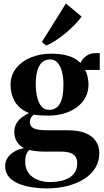

<svg xmlns="http://www.w3.org/2000/svg" viewBox="-20 -835 596 1100"><path d="M248 244.5Q205.5 244.5 163.2 238Q121 231.5 86.2 217Q51.5 202.5 30.5 178Q9.5 153.5 9.5 117Q9.5 90.5 23.2 69.5Q37 48.5 61.2 34Q85.5 19.5 117 14Q89.5 -2 75.8 -25Q62 -48 62 -80Q62 -105 72.8 -125Q83.5 -145 102.5 -160.5Q121.5 -176 146 -187Q90 -210.5 65.2 -253.2Q40.5 -296 40.5 -348.5Q40.5 -404 72.5 -444.2Q104.5 -484.5 157.2 -506Q210 -527.5 272.5 -527.5Q332.5 -527.5 373.8 -514.2Q415 -501 441 -474.5Q452 -498 474 -514.2Q496 -530.5 526.5 -530.5H551.5V-434.5L466.5 -434Q472.5 -427.5 477 -413.5Q481.5 -399.5 484.2 -382.8Q487 -366 487 -351.5Q487 -296 456 -255.8Q425 -215.5 372.8 -194Q320.5 -172.5 256 -172.5Q235.5 -172.5 212.5 -174Q189.5 -175.5 173.5 -178Q164 -170.5 157.8 -160.8Q151.5 -151 151.5 -135.5Q151.5 -110 174.8 -99.2Q198 -88.5 256 -88.5H371Q429 -88.5 468.5 -72.8Q508 -57 528.5 -27.5Q549 2 549 42Q549 89.5 526 127Q503 164.5 461.8 190.5Q420.5 216.5 365.8 230.5Q311 244.5 248 244.5ZM263.5 208Q312.5 208 348.2 196.2Q384 184.5 403.2 160.5Q422.5 136.5 422.5 100Q422.5 78 413.2 63.5Q404 49 383.2 41.2Q362.5 33.5 328 33.5H234.5Q208 33.5 185.8 30.8Q163.5 28 147.5 24Q138 33.5 131.2 48.5Q124.5 63.5 124.5 91.5Q124.5 131.5 144.2 157.2Q164 183 195.8 195.2Q227.5 207.5 263.5 208ZM261 -205.5Q302 -205.5 322.8 -240.5Q343.5 -275.5 343.5 -350.5Q343.5 -392 335 -424.5Q326.5 -457 309.8 -475.8Q293 -494.5 268 -494.5Q241.5 -494.5 223 -479.5Q204.5 -464.5 194.8 -433Q185 -401.5 185 -353Q185 -310.5 193.2 -277Q201.5 -243.5 218.2 -224.5Q235 -205.5 261 -205.5ZM244 -574 220 -594.5 357.5 -815 447.5 -740Q431.5 -717 407 -692.2Q382.5 -667.5 354.5 -644.2Q326.5 -621 298 -602.5Q269.5 -584 245 -574Z"/></svg>

Font: Merriweather 120pt
Style: Bold
Weight: 700
Designer: Eben Sorkin
Foundry: Eben Sorkin
Version: Version 2.100